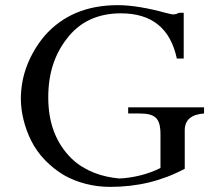

<svg xmlns="http://www.w3.org/2000/svg" viewBox="-20 -708 839 746"><path d="M772.9 -267.1Q697.8 -261.7 697.8 -201.7V-52.2Q630.9 -16.6 559.3 0.7Q487.8 18.1 407.7 18.1Q358.9 18.1 313.2 6.3Q267.6 -5.4 229.5 -26.9Q189 -50.8 155.3 -85.4Q121.6 -120.1 100.6 -162.6Q82 -200.2 71.8 -241.2Q61.5 -282.2 61 -322.3Q61 -392.1 85.4 -454.6Q109.9 -517.1 153.3 -568.8Q205.1 -627.9 276.1 -658Q347.2 -688 438.5 -688Q477.5 -688 525.9 -679.9Q574.2 -671.9 622.6 -658.2Q623 -658.2 623.8 -658Q624.5 -657.7 625 -657.7Q635.7 -655.3 642.6 -653.6Q649.4 -651.9 651.4 -651.9Q663.6 -651.9 674.8 -658.2H693.8V-480.5H667Q629.9 -656.2 449.7 -656.2Q382.8 -656.2 330.1 -631.8Q277.3 -607.4 239.3 -557.1Q204.1 -512.2 185.8 -455.8Q167.5 -399.4 167.5 -329.6Q167.5 -254.4 190.2 -195.6Q212.9 -136.7 257.3 -92.8Q276.9 -73.7 299.6 -59.8Q322.3 -45.9 346.2 -36.6Q370.1 -27.3 394.8 -22Q419.4 -16.6 442.9 -14.6Q461.4 -15.1 481.9 -18.1Q502.4 -21 523.4 -26.1Q544.4 -31.2 564.7 -38.6Q585 -45.9 603.5 -55.2V-187Q603.5 -210.4 599.1 -226.1Q594.7 -241.7 585 -250.7Q575.2 -259.8 559.6 -263.4Q543.9 -267.1 521 -267.1H478V-291H772.9Z"/></svg>

Font: HM XNiloofar
Style: Regular
Weight: 400
Designer: Hossein Movahhedian
Version: Version 2.8, 2015